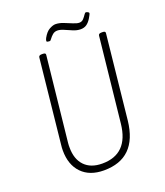

<svg xmlns="http://www.w3.org/2000/svg" viewBox="-151 -935 893 1042"><g transform="rotate(-20 295.0 -414.0)"><path d="M269 6Q187 6 141 -41.5Q95 -89 95 -172Q95 -180 95.5 -188Q96 -196 97 -204L148 -690Q149 -702 165 -702H173Q190 -702 188 -690L136 -201Q135 -194 135 -187Q135 -180 135 -174Q135 -107 171 -69.5Q207 -32 273 -32Q423 -32 441 -201L493 -690Q494 -702 510 -702H518Q535 -702 533 -690L482 -204Q459 6 269 6ZM232 -754Q227 -754 220.5 -755Q214 -756 214 -761Q214 -767 219 -777Q236 -808 256.5 -819Q277 -830 291 -830Q312 -830 335.5 -821Q359 -812 381 -802.5Q403 -793 417 -793Q432 -793 441.5 -803.5Q451 -814 457.5 -824Q464 -834 468 -834Q474 -834 480 -830.5Q486 -827 486 -824Q486 -818 472 -795Q460 -776 446 -766.5Q432 -757 412 -757Q391 -757 368.5 -766.5Q346 -776 325.5 -785Q305 -794 289 -794Q273 -794 261.5 -784Q250 -774 243 -764Q236 -754 232 -754Z"/></g></svg>

Font: Asap Condensed Condensed Thin
Style: Italic
Weight: 100
Width: 3
Italic angle: -6°
Designer: Pablo Cosgaya
Foundry: Omnibus-Type
Version: Version 3.001; ttfautohint (v1.8.4.7-5d5b)